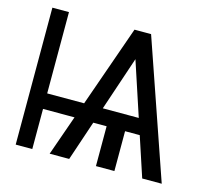

<svg xmlns="http://www.w3.org/2000/svg" viewBox="-103 -856 1109 985"><g transform="rotate(15 451.5 -363.5)"><path d="M387.8 -295.5V-213.1H119.3V-295.5ZM146.3 -727.3V0H58.2V-727.3ZM561.1 -650.6 342.3 0H238.6L494.3 -727.3H556.8ZM730.1 0 514.2 -654.8 519.9 -727.3H582.4L833.8 0ZM707.4 -295.5V-211.6H362.2V-295.5ZM582.4 -269.9V0H484.4V-269.9Z"/></g></svg>

Font: InterMG
Style: Regular
Weight: 400
Designer: Rasmus Andersson
Foundry: rsms
Version: Version 3.019;December 26, 2023;FontCreator 15.0.0.2955 64-b